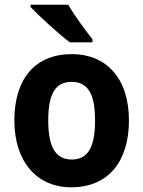

<svg xmlns="http://www.w3.org/2000/svg" viewBox="-20 -786 609 816"><path d="M270 -766H110V-756C144 -720 231 -640 277 -606H373V-619C345 -654 295 -722 270 -766ZM528 -274C528 -456 429 -556 286 -556C128 -556 41 -450 41 -274C41 -102 134 10 283 10C443 10 528 -103 528 -274ZM185 -274C185 -385 214 -438 284 -438C355 -438 384 -385 384 -274C384 -163 355 -108 285 -108C215 -108 185 -163 185 -274Z"/></svg>

Font: Noto Sans Sinhala UI SemiCondensed
Style: Bold
Weight: 700
Width: 4
Designer: Jelle Bosma - Monotype Design Team
Foundry: Monotype Imaging Inc.
Version: Version 2.006